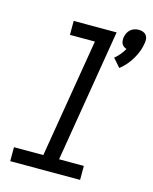

<svg xmlns="http://www.w3.org/2000/svg" viewBox="-116 -852 740 929"><g transform="rotate(15 254.0 -387.5)"><path d="M419 -572 382 -614Q396 -625 408 -639.5Q420 -654 429 -670Q421 -672 414.5 -677Q408 -682 404.5 -689Q401 -696 400.5 -704.5Q400 -713 401 -721Q403 -732 408 -742.5Q413 -753 421.5 -760.5Q430 -768 441 -771.5Q452 -775 463 -775Q474 -775 484 -771.5Q494 -768 500 -760.5Q506 -753 507.5 -742.5Q509 -732 507 -721Q504 -700 496.5 -679.5Q489 -659 477.5 -639.5Q466 -620 451.5 -603Q437 -586 419 -572ZM26 0V-70H173L272 -665H147V-735H362L252 -70H376V0Z"/></g></svg>

Font: Iosevka Curly Slab Oblique
Style: Regular
Weight: 400
Italic angle: -9°
Monospace: yes
Designer: Belleve Invis
Foundry: Belleve Invis
Version: Version 11.1.0; ttfautohint (v1.8.3)